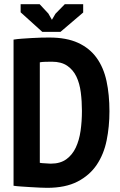

<svg xmlns="http://www.w3.org/2000/svg" viewBox="-20 -890 575 921"><path d="M45 -700Q63 -703 85.5 -704.5Q108 -706 131.5 -707.5Q155 -709 177 -709.5Q199 -710 216 -710Q299 -710 354.5 -684.5Q410 -659 443.5 -612.5Q477 -566 491 -501Q505 -436 505 -356Q505 -283 491.5 -216.5Q478 -150 444 -99.5Q410 -49 352 -19Q294 11 206 11Q193 11 171 10Q149 9 125 7.5Q101 6 79 4.5Q57 3 45 1ZM229 -594Q213 -594 196.5 -593.5Q180 -593 171 -591V-109Q174 -108 181.5 -107.5Q189 -107 197.5 -106.5Q206 -106 213.5 -105.5Q221 -105 224 -105Q269 -105 298 -126Q327 -147 343.5 -182Q360 -217 366.5 -262.5Q373 -308 373 -358Q373 -404 367.5 -447Q362 -490 346.5 -522.5Q331 -555 302.5 -574.5Q274 -594 229 -594ZM270 -737H183L79 -831V-870H170L212 -825L229 -795L246 -824L291 -870H379V-830Z"/></svg>

Font: PT Sans Narrow
Style: Bold
Weight: 700
Width: 3
Designer: A.Korolkova, O.Umpeleva, V.Yefimov
Foundry: ParaType Ltd
Version: Version 2.003W OFL